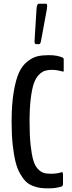

<svg xmlns="http://www.w3.org/2000/svg" viewBox="-20 -1007 390 1034"><path d="M173.3 -769.5Q166 -769.5 166 -785.2Q166 -788.6 167 -802.2L176.8 -960Q178.7 -986.8 189.5 -986.8H229Q233.9 -986.8 233.9 -973.1Q233.9 -966.8 231.9 -955.1L201.2 -788.6Q197.8 -769.5 191.9 -769.5ZM241.2 7.3Q215.8 7.3 197 4.9Q178.2 2.4 156.2 -6.1Q134.3 -14.6 118.9 -29.8Q103.5 -44.9 88.1 -71.8Q72.8 -98.6 63.5 -136Q54.2 -173.3 48.3 -227.8Q42.5 -282.2 42.5 -351.6Q42.5 -445.3 54 -512.7Q65.4 -580.1 83 -617.7Q100.6 -655.3 128.7 -676.8Q156.7 -698.2 182.4 -704.1Q208 -710 243.7 -710Q289.1 -710 318.4 -696.3Q318.8 -695.8 319.8 -695.1Q320.8 -694.3 321.5 -693.6Q322.3 -692.9 322.8 -691.2Q323.2 -689.5 323.2 -687V-627.9Q323.2 -621.1 319.8 -621.1Q319.3 -621.1 316.2 -622.1Q313 -623 307.1 -624.5Q301.3 -626 294.4 -627.4Q287.6 -628.9 278.6 -629.9Q269.5 -630.9 260.7 -630.9Q237.8 -630.9 221.7 -625.7Q205.6 -620.6 189 -603.8Q172.4 -586.9 162.1 -557.1Q151.9 -527.3 145.5 -475.6Q139.2 -423.8 139.2 -351.6Q139.2 -277.8 144.8 -226.1Q150.4 -174.3 159.2 -144.3Q168 -114.3 183.6 -97.7Q199.2 -81.1 214.8 -76.2Q230.5 -71.3 253.9 -71.3Q288.6 -71.3 315.4 -80.6Q315.9 -80.6 317.6 -75.7Q319.3 -70.8 319.3 -70.3V-14.2Q319.3 -13.7 317.6 -9Q315.9 -4.4 315.4 -3.9Q285.6 7.3 241.2 7.3Z"/></svg>

Font: BenchNine
Style: Bold
Weight: 700
Version: Version 1 ; ttfautohint (v0.92.18-e454-dirty) -l 8 -r 50 -G 